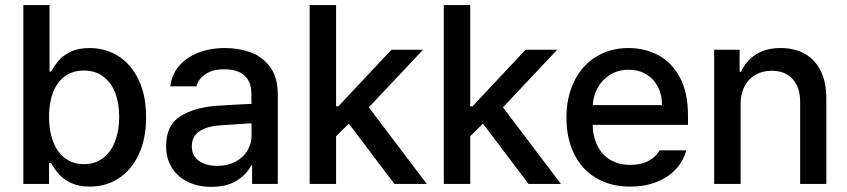

<svg xmlns="http://www.w3.org/2000/svg" viewBox="-20 -727 3350 759"><path d="M72.3 -707H175.8V-444.3H181.6Q196.3 -469.2 212.4 -488.3Q228.5 -507.3 258.8 -522.2Q289.1 -537.1 334 -537.1Q398.4 -537.1 449.2 -504.4Q500 -471.7 528.8 -409.9Q557.6 -348.1 557.6 -263.7Q557.6 -179.7 529.1 -117.7Q500.5 -55.7 450 -22.5Q399.4 10.7 335 10.7Q290.5 10.7 260 -4.2Q229.5 -19 212.4 -38.8Q195.3 -58.6 181.6 -83H173.8V0H72.3ZM311.5 -78.1Q356 -78.1 387.5 -102.3Q418.9 -126.5 435.1 -168.9Q451.2 -211.4 451.2 -265.6Q451.2 -318.8 435.3 -360.1Q419.4 -401.4 387.9 -424.8Q356.4 -448.2 311.5 -448.2Q267.6 -448.2 236.8 -425.8Q206.1 -403.3 189.9 -362.1Q173.8 -320.8 173.8 -265.6Q173.8 -210 189.9 -167.5Q206.1 -125 237.3 -101.6Q268.6 -78.1 311.5 -78.1Z M835 -308.6Q868.2 -311 907.5 -313.2Q946.8 -315.4 974.1 -316.4L973.6 -358.4Q973.6 -403.8 946.3 -428.5Q918.9 -453.1 866.2 -453.1Q821.8 -453.1 793.5 -434.8Q765.1 -416.5 756.8 -385.7H653.3Q658.2 -429.7 686 -464.1Q713.9 -498.5 761.5 -517.8Q809.1 -537.1 870.1 -537.1Q920.4 -537.1 967 -521.5Q1013.7 -505.9 1045.9 -464.8Q1078.1 -423.8 1078.1 -352.5V0H976.6V-72.3H972.7Q954.6 -37.1 915.3 -12.7Q876 11.7 815.4 11.7Q764.6 11.7 724.1 -7.3Q683.6 -26.4 660.2 -62.7Q636.7 -99.1 636.7 -149.4Q636.7 -231.9 692.4 -267.1Q748 -302.2 835 -308.6ZM838.9 -71.3Q879.9 -71.3 910.6 -87.6Q941.4 -104 958 -131.6Q974.6 -159.2 974.6 -191.4L974.1 -239.7L849.6 -231.4Q796.4 -227.5 767.3 -207.3Q738.3 -187 738.3 -148.4Q738.3 -111.3 765.9 -91.3Q793.5 -71.3 838.9 -71.3Z M1204.1 -707H1308.6V-306.6H1317.4L1527.3 -530.3H1652.3L1438 -302.7L1667 0H1539.1L1358.9 -238.3L1308.6 -188.5V0H1204.1Z M1734.4 -707H1838.9V-306.6H1847.7L2057.6 -530.3H2182.6L1968.3 -302.7L2197.3 0H2069.3L1889.2 -238.3L1838.9 -188.5V0H1734.4Z M2219.2 -261.7Q2219.2 -342.8 2249.8 -405.3Q2280.3 -467.8 2335.9 -502.4Q2391.6 -537.1 2464.4 -537.1Q2528.3 -537.1 2581.5 -509.3Q2634.8 -481.4 2667.2 -421.6Q2699.7 -361.8 2699.7 -270.5V-233.4H2322.8Q2324.2 -184.1 2343 -148.2Q2361.8 -112.3 2395 -93.8Q2428.2 -75.2 2472.2 -75.2Q2514.6 -75.2 2543.9 -91.1Q2573.2 -106.9 2587.4 -132.8H2692.9Q2681.2 -89.8 2650.9 -57.4Q2620.6 -24.9 2574.5 -7.1Q2528.3 10.7 2471.2 10.7Q2394 10.7 2337.2 -22.9Q2280.3 -56.6 2249.8 -118.2Q2219.2 -179.7 2219.2 -261.7ZM2597.2 -311.5Q2597.2 -352.1 2580.8 -383.8Q2564.5 -415.5 2534.7 -433.3Q2504.9 -451.2 2465.3 -451.2Q2424.8 -451.2 2393.3 -432.4Q2361.8 -413.6 2343.8 -381.6Q2325.7 -349.6 2323.2 -311.5Z M2907.7 0H2803.2V-530.3H2903.8V-443.4H2909.7Q2929.2 -487.3 2968.8 -512.2Q3008.3 -537.1 3065.9 -537.1Q3121.1 -537.1 3161.6 -514.4Q3202.1 -491.7 3224.4 -446.8Q3246.6 -401.9 3246.6 -336.9V0H3143.1V-324.2Q3143.1 -381.8 3113.3 -414.6Q3083.5 -447.3 3030.8 -447.3Q2995.1 -447.3 2967 -431.6Q2939 -416 2923.3 -386Q2907.7 -356 2907.7 -314.5Z"/></svg>

Font: Pretendard Medium
Style: Regular
Weight: 500
Designer: Base glyphs from Inter by Rasmus Andersson; Hangeul glyphs from Noto Sans CJK(Source Han Sans) by Jang Soo-young and Kan
Foundry: Kil Hyung-jin
Version: Version 1.309